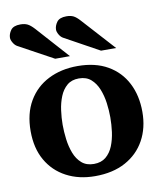

<svg xmlns="http://www.w3.org/2000/svg" viewBox="-84 -802 751 882"><g transform="rotate(-10 292.0 -361.0)"><path d="M553.2 -241.2Q553.2 -166.5 521.7 -109.4Q490.2 -52.2 431.2 -20Q372.1 12.2 289.1 12.2Q213.4 12.2 155.3 -18.6Q97.2 -49.3 64.7 -106.2Q32.2 -163.1 32.2 -242.2Q32.2 -324.2 65.9 -381.8Q99.6 -439.5 159.2 -469.7Q218.8 -500 295.9 -500Q378.4 -500 435.8 -467Q493.2 -434.1 523.2 -375.7Q553.2 -317.4 553.2 -241.2ZM403.8 -242.2Q403.8 -273.9 399.2 -308.8Q394.5 -343.8 382.3 -374.3Q370.1 -404.8 348.4 -423.8Q326.7 -442.9 292 -442.9Q258.3 -442.9 236.8 -424.6Q215.3 -406.2 203.4 -376.7Q191.4 -347.2 186.8 -312.7Q182.1 -278.3 182.1 -246.1Q182.1 -213.9 186.5 -178.7Q190.9 -143.6 202.6 -112.8Q214.4 -82 236.3 -63Q258.3 -43.9 293 -43.9Q327.1 -43.9 348.9 -62Q370.6 -80.1 382.6 -109.6Q394.5 -139.2 399.2 -173.8Q403.8 -208.5 403.8 -242.2ZM485.4 -550.8H415L254.4 -639.2Q243.2 -645 235.6 -658.2Q228 -671.4 228 -681.2Q228 -699.2 240.5 -716.6Q252.9 -733.9 285.2 -733.9Q305.2 -733.9 318.4 -727.3Q331.5 -720.7 348.1 -702.1ZM270 -550.8H201.2L39.1 -639.2Q28.8 -645 21 -658.2Q13.2 -671.4 13.2 -681.2Q13.2 -699.2 25.6 -716.6Q38.1 -733.9 70.3 -733.9Q90.3 -733.9 103.8 -727.3Q117.2 -720.7 134.3 -702.1Z"/></g></svg>

Font: Charis
Style: Bold
Weight: 700
Designer: Walt Agee, Miriam Martin, Annie Olsen, Victor Gaultney, Lorna Priest, Alan Ward, Bob Hallissy, Martin Hosken, Sharon Cor
Foundry: SIL Global
Version: Version 7.000